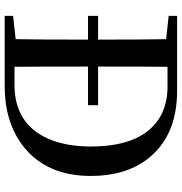

<svg xmlns="http://www.w3.org/2000/svg" viewBox="2 -779 777 821"><g transform="rotate(90 390.5 -368.5)"><path d="M265.6 -42H342.8Q510.7 -42 574.2 -188.5Q606.4 -263.7 606.4 -368.2Q606.4 -591.8 477.5 -666Q422.9 -696.3 350.6 -696.3H265.6Q264.6 -598.6 264.6 -399.4H429.7V-356.4H264.6Q264.6 -141.6 265.6 -42ZM47.9 -737.3H368.2Q562.5 -737.3 660.2 -610.4Q732.4 -515.6 732.4 -369.1Q732.4 -173.8 598.6 -74.2Q498 0 347.7 0H47.9V-36.1L147.5 -46.9Q149.4 -144.5 149.4 -356.4H47.9V-399.4H149.4Q149.4 -594.7 147.5 -690.4L47.9 -701.2Z"/></g></svg>

Font: GenYoMin JP SemiBold
Style: Regular
Weight: 600
Version: Version 1.001;PS 1;hotconv 16.6.51;makeotf.lib2.5.65220 DEVE